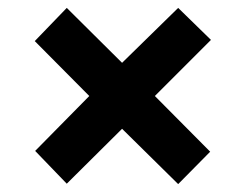

<svg xmlns="http://www.w3.org/2000/svg" viewBox="-20 -596 623 486"><path d="M431 -576 289 -437 149 -576 68 -492 206 -353 69 -214 149 -131 289 -270 431 -130 512 -212 372 -353 514 -495Z"/></svg>

Font: Noto Sans Lao UI ExtBd
Style: Regular
Weight: 800
Designer: Monotype Design Team
Foundry: Monotype Imaging Inc.
Version: Version 2.000